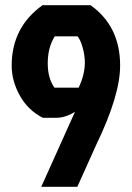

<svg xmlns="http://www.w3.org/2000/svg" viewBox="-20 -720 508 740"><path d="M190 -382H283Q307 -432 307 -479Q307 -507 298.5 -537Q290 -567 279 -580H191Q164 -537 164 -476Q164 -418 190 -382ZM197 -266H145Q88 -295 56.5 -351.5Q25 -408 25 -467Q25 -615 144 -700H329Q443 -619 443 -467Q443 -352 350 -160L278 0H139L269 -289Q232 -266 197 -266Z"/></svg>

Font: Jockey One
Style: Regular
Weight: 400
Designer: TypeTogether
Foundry: TypeTogether
Version: Version 1.002